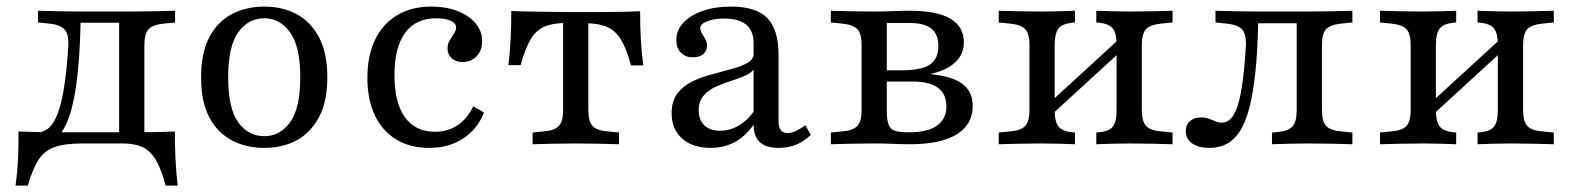

<svg xmlns="http://www.w3.org/2000/svg" viewBox="-20 -447 4873 595"><path d="M234.7 -2.4Q181.5 -2.4 150 8.5Q118.5 19.4 100 47.2Q81.5 75 66.1 128.2H28.2Q33.9 87.1 35.9 46Q37.9 4.8 37.1 -39.5Q63.7 -38.7 89.9 -37.9Q116.1 -37.1 141.9 -37.1H234.7H370.2V-2.4ZM82.3 7.3 90.3 -35.5Q108.1 -35.5 124.2 -45.2Q140.3 -54.8 153.6 -82.7Q166.9 -110.5 176.6 -164.5Q186.3 -218.5 191.9 -307.3Q192.7 -343.5 178.6 -357.3Q164.5 -371 129.8 -374.2L97.6 -377.4V-413.7Q129 -412.9 160.1 -412.1Q191.1 -411.3 231.5 -411.3H233.1H387.9H388.7Q429 -411.3 459.7 -412.1Q490.3 -412.9 522.6 -413.7V-377.4L490.3 -374.2Q454.8 -371 441.1 -357.3Q427.4 -343.5 427.4 -307.3V-206.5H349.2V-383.9L359.7 -376.6H219.4L229.8 -379.8Q227.4 -266.1 217.3 -191.1Q207.3 -116.1 189.5 -72.6Q171.8 -29 145.2 -10.9Q118.5 7.3 82.3 7.3ZM349.2 -2.4V-206.5H427.4V-2.4ZM349.2 -2.4 350 -10.5 381.5 -37.1H360.5H418.5Q444.4 -37.1 470.6 -37.9Q496.8 -38.7 521.8 -39.5Q521.8 4.8 523.8 46Q525.8 87.1 530.6 128.2H493.5Q479 75 462.1 47.2Q445.2 19.4 421 8.5Q396.8 -2.4 360.5 -2.4Z M798.4 11.3Q743.5 11.3 699.2 -11.7Q654.8 -34.7 629 -82.7Q603.2 -130.6 603.2 -207.3Q603.2 -283.9 629 -332.3Q654.8 -380.6 699.2 -403.6Q743.5 -426.6 799.2 -426.6Q854.8 -426.6 898.4 -403.6Q941.9 -380.6 968.1 -332.3Q994.4 -283.9 994.4 -207.3Q994.4 -131.5 968.1 -83.1Q941.9 -34.7 898.4 -11.7Q854.8 11.3 798.4 11.3ZM799.2 -25Q847.6 -25 879 -68.1Q910.5 -111.3 910.5 -207.3Q910.5 -303.2 879 -346.8Q847.6 -390.3 799.2 -390.3Q749.2 -390.3 718.1 -346.8Q687.1 -303.2 687.1 -207.3Q687.1 -111.3 718.1 -68.1Q749.2 -25 799.2 -25Z M1309.7 11.3Q1250.8 11.3 1207.7 -14.9Q1164.5 -41.1 1141.5 -89.9Q1118.5 -138.7 1118.5 -205.6Q1118.5 -274.2 1142.3 -323.8Q1166.1 -373.4 1210.9 -400Q1255.6 -426.6 1316.1 -426.6Q1362.1 -426.6 1397.6 -412.9Q1433.1 -399.2 1453.6 -375Q1474.2 -350.8 1474.2 -319.4Q1474.2 -291.1 1457.3 -273Q1440.3 -254.8 1413.7 -254.8Q1392.7 -254.8 1379.8 -266.5Q1366.9 -278.2 1366.9 -296Q1366.9 -311.3 1373.8 -322.6Q1380.6 -333.9 1387.1 -343.5Q1393.5 -353.2 1393.5 -362.1Q1393.5 -375 1376.6 -382.7Q1359.7 -390.3 1331.5 -390.3Q1268.5 -390.3 1235.5 -345.2Q1202.4 -300 1202.4 -214.5Q1202.4 -129 1234.7 -83.9Q1266.9 -38.7 1328.2 -38.7Q1367.7 -38.7 1397.6 -58.5Q1427.4 -78.2 1446.8 -117.7L1479.8 -98.4Q1459.7 -46.8 1415.3 -17.7Q1371 11.3 1309.7 11.3Z M1764.5 -2.4Q1723.4 -2.4 1692.7 -1.6Q1662.1 -0.8 1630.6 0V-36.3L1662.1 -39.5Q1697.6 -41.9 1711.3 -56Q1725 -70.2 1725 -105.6V-206.5H1803.2V-105.6Q1803.2 -70.2 1816.9 -56Q1830.6 -41.9 1866.1 -39.5L1898.4 -36.3V0Q1866.1 -0.8 1835.5 -1.6Q1804.8 -2.4 1764.5 -2.4ZM1736.3 -375.8Q1694.4 -375.8 1668.1 -364.9Q1641.9 -354 1625 -326.2Q1608.1 -298.4 1593.5 -245.2H1555.6Q1560.5 -286.3 1562.5 -327.4Q1564.5 -368.5 1564.5 -412.9Q1590.3 -412.1 1616.9 -411.3Q1643.5 -410.5 1669.4 -410.5L1736.3 -409.7H1792.7H1859.7Q1885.5 -409.7 1911.7 -410.5Q1937.9 -411.3 1963.7 -412.1Q1963.7 -368.5 1965.7 -327.4Q1967.7 -286.3 1973.4 -244.4H1935.5Q1921 -297.6 1903.6 -325.4Q1886.3 -353.2 1860.1 -364.1Q1833.9 -375 1792.7 -375ZM1725 -206.5V-385.5H1803.2V-206.5Z M2315.3 -206.5V-313.7Q2315.3 -351.6 2292.3 -370.6Q2269.4 -389.5 2224.2 -389.5Q2192.7 -389.5 2171.4 -381Q2150 -372.6 2150 -359.7Q2150 -352.4 2155.2 -344Q2160.5 -335.5 2165.7 -325.8Q2171 -316.1 2171 -304.8Q2171 -288.7 2158.9 -279Q2146.8 -269.4 2126.6 -269.4Q2104 -269.4 2089.9 -283.9Q2075.8 -298.4 2075.8 -322.6Q2075.8 -353.2 2097.6 -376.6Q2119.4 -400 2157.7 -413.3Q2196 -426.6 2245.2 -426.6Q2323.4 -426.6 2358.1 -390.7Q2392.7 -354.8 2392.7 -276.6V-206.5ZM2182.3 11.3Q2126.6 11.3 2094 -17.7Q2061.3 -46.8 2061.3 -96Q2061.3 -133.9 2079.4 -157.7Q2097.6 -181.5 2126.6 -195.2Q2155.6 -208.9 2188.3 -217.3Q2221 -225.8 2250 -233.9Q2279 -241.9 2297.6 -252.8Q2316.1 -263.7 2316.1 -283.9L2319.4 -238.7Q2312.9 -223.4 2292.7 -214.1Q2272.6 -204.8 2248 -197.2Q2223.4 -189.5 2199.6 -179Q2175.8 -168.5 2160.5 -150.8Q2145.2 -133.1 2145.2 -104.8Q2145.2 -75.8 2162.5 -58.9Q2179.8 -41.9 2211.3 -41.9Q2243.5 -41.9 2272.2 -59.7Q2300.8 -77.4 2322.6 -111.3V-71.8Q2296.8 -29.8 2261.7 -9.3Q2226.6 11.3 2182.3 11.3ZM2392.7 -72.6Q2392.7 -53.2 2399.6 -44Q2406.5 -34.7 2420.2 -34.7Q2433.9 -34.7 2447.6 -41.5Q2461.3 -48.4 2475.8 -58.9L2492.7 -29Q2471.8 -8.9 2447.6 1.2Q2423.4 11.3 2392.7 11.3Q2353.2 11.3 2334.3 -6.9Q2315.3 -25 2315.3 -62.9V-206.5H2392.7Z M2688.7 -2.4Q2648.4 -2.4 2617.7 -1.6Q2587.1 -0.8 2554.8 0V-36.3L2587.1 -39.5Q2622.6 -41.9 2636.3 -56Q2650 -70.2 2650 -105.6V-307.3Q2650 -343.5 2636.3 -357.3Q2622.6 -371 2587.1 -374.2L2554.8 -377.4V-413.7Q2587.1 -412.9 2617.7 -412.1Q2648.4 -411.3 2688.7 -411.3H2689.5Q2719.4 -411.3 2747.2 -412.5Q2775 -413.7 2799.2 -413.7Q2883.9 -413.7 2925.4 -389.1Q2966.9 -364.5 2966.9 -315.3Q2966.9 -279 2940.3 -254Q2913.7 -229 2866.1 -218.5V-216.9Q2931.5 -210.5 2962.9 -186.7Q2994.4 -162.9 2994.4 -118.5Q2994.4 -61.3 2944.8 -30.6Q2895.2 0 2800.8 0Q2775 0 2747.6 -1.2Q2720.2 -2.4 2689.5 -2.4ZM2728.2 -103.2Q2728.2 -75.8 2733.5 -61.3Q2738.7 -46.8 2752.8 -41.9Q2766.9 -37.1 2793.5 -37.1H2798.4Q2855.6 -37.1 2884.3 -58.1Q2912.9 -79 2912.9 -117.7Q2912.9 -155.6 2886.7 -175Q2860.5 -194.4 2808.1 -194.4H2702.4V-229H2771Q2835.5 -229 2861.7 -246.8Q2887.9 -264.5 2887.9 -304Q2887.9 -341.1 2866.1 -358.5Q2844.4 -375.8 2797.6 -375.8H2721L2728.2 -381.5Z M3479.8 -2.4Q3449.2 -2.4 3425.4 -1.6Q3401.6 -0.8 3377.4 0V-36.3L3386.3 -37.1Q3417.7 -40.3 3429 -55.2Q3440.3 -70.2 3440.3 -105.6V-206.5H3518.5V-105.6Q3518.5 -70.2 3532.3 -56Q3546 -41.9 3581.5 -39.5L3613.7 -36.3V0Q3581.5 -0.8 3550.8 -1.6Q3520.2 -2.4 3479.8 -2.4ZM3208.9 -2.4Q3168.5 -2.4 3137.9 -1.6Q3107.3 -0.8 3075 0V-36.3L3107.3 -39.5Q3142.7 -41.9 3156.5 -56Q3170.2 -70.2 3170.2 -105.6V-307.3Q3170.2 -343.5 3156.5 -357.3Q3142.7 -371 3107.3 -374.2L3075 -377.4V-413.7Q3107.3 -412.9 3137.9 -412.1Q3168.5 -411.3 3208.9 -411.3Q3239.5 -411.3 3263.3 -412.1Q3287.1 -412.9 3311.3 -413.7V-377.4L3302.4 -376.6Q3271.8 -373.4 3260.1 -358.5Q3248.4 -343.5 3248.4 -307.3V-105.6Q3248.4 -70.2 3260.1 -55.2Q3271.8 -40.3 3302.4 -37.1L3311.3 -36.3V0Q3287.1 -0.8 3263.3 -1.6Q3239.5 -2.4 3208.9 -2.4ZM3440.3 -206.5V-307.3Q3440.3 -343.5 3428.6 -358.5Q3416.9 -373.4 3386.3 -376.6L3377.4 -377.4V-413.7Q3401.6 -412.9 3425.4 -412.1Q3449.2 -411.3 3479.8 -411.3Q3520.2 -411.3 3550.8 -412.1Q3581.5 -412.9 3613.7 -413.7V-377.4L3581.5 -374.2Q3546 -371 3532.3 -357.3Q3518.5 -343.5 3518.5 -307.3V-206.5ZM3201.6 -57.3V-100L3481.5 -356.5L3482.3 -314.5Z M4037.1 -2.4Q4002.4 -2.4 3975.8 -1.6Q3949.2 -0.8 3921.8 0V-36.3L3940.3 -37.9Q3973.4 -41.1 3985.9 -55.6Q3998.4 -70.2 3998.4 -105.6V-206.5H4076.6V-105.6Q4076.6 -70.2 4090.3 -56Q4104 -41.9 4139.5 -39.5L4171 -36.3V0Q4139.5 -0.8 4108.9 -1.6Q4078.2 -2.4 4037.1 -2.4ZM3728.2 11.3Q3694.4 11.3 3674.6 -2.4Q3654.8 -16.1 3654.8 -40.3Q3654.8 -60.5 3667.7 -71.8Q3680.6 -83.1 3700.8 -83.1Q3714.5 -83.1 3725.4 -79.4Q3736.3 -75.8 3746 -71.4Q3755.6 -66.9 3766.1 -66.9Q3778.2 -66.9 3789.5 -75Q3800.8 -83.1 3810.9 -106.9Q3821 -130.6 3828.6 -178.6Q3836.3 -226.6 3841.1 -307.3Q3841.9 -343.5 3827.8 -357.3Q3813.7 -371 3778.2 -374.2L3746.8 -377.4V-413.7Q3778.2 -412.9 3808.9 -412.1Q3839.5 -411.3 3880.6 -411.3H3882.3H4037.1Q4078.2 -411.3 4108.9 -412.1Q4139.5 -412.9 4171 -413.7V-377.4L4139.5 -374.2Q4104 -371 4090.3 -357.3Q4076.6 -343.5 4076.6 -307.3V-206.5H3998.4V-383.9L4008.1 -375H3868.5L3879 -379.8Q3877.4 -287.9 3870.2 -221.4Q3862.9 -154.8 3850.8 -109.7Q3838.7 -64.5 3821 -38.3Q3803.2 -12.1 3780.2 -0.4Q3757.3 11.3 3728.2 11.3Z M4661.3 -2.4Q4630.6 -2.4 4606.9 -1.6Q4583.1 -0.8 4558.9 0V-36.3L4567.7 -37.1Q4599.2 -40.3 4610.5 -55.2Q4621.8 -70.2 4621.8 -105.6V-206.5H4700V-105.6Q4700 -70.2 4713.7 -56Q4727.4 -41.9 4762.9 -39.5L4795.2 -36.3V0Q4762.9 -0.8 4732.3 -1.6Q4701.6 -2.4 4661.3 -2.4ZM4390.3 -2.4Q4350 -2.4 4319.4 -1.6Q4288.7 -0.8 4256.5 0V-36.3L4288.7 -39.5Q4324.2 -41.9 4337.9 -56Q4351.6 -70.2 4351.6 -105.6V-307.3Q4351.6 -343.5 4337.9 -357.3Q4324.2 -371 4288.7 -374.2L4256.5 -377.4V-413.7Q4288.7 -412.9 4319.4 -412.1Q4350 -411.3 4390.3 -411.3Q4421 -411.3 4444.8 -412.1Q4468.5 -412.9 4492.7 -413.7V-377.4L4483.9 -376.6Q4453.2 -373.4 4441.5 -358.5Q4429.8 -343.5 4429.8 -307.3V-105.6Q4429.8 -70.2 4441.5 -55.2Q4453.2 -40.3 4483.9 -37.1L4492.7 -36.3V0Q4468.5 -0.8 4444.8 -1.6Q4421 -2.4 4390.3 -2.4ZM4621.8 -206.5V-307.3Q4621.8 -343.5 4610.1 -358.5Q4598.4 -373.4 4567.7 -376.6L4558.9 -377.4V-413.7Q4583.1 -412.9 4606.9 -412.1Q4630.6 -411.3 4661.3 -411.3Q4701.6 -411.3 4732.3 -412.1Q4762.9 -412.9 4795.2 -413.7V-377.4L4762.9 -374.2Q4727.4 -371 4713.7 -357.3Q4700 -343.5 4700 -307.3V-206.5ZM4383.1 -57.3V-100L4662.9 -356.5L4663.7 -314.5Z"/></svg>

Font: Playfair 9pt
Style: Regular
Weight: 400
Designer: Claus Eggers Sørensen
Foundry: Claus Eggers Sørensen
Version: Version 2.203